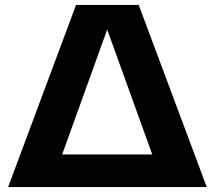

<svg xmlns="http://www.w3.org/2000/svg" viewBox="-20 -760 872 780"><path d="M543.5 -740 820 0H13L289 -740ZM415.5 -640 232.5 -132.5H598.5Z"/></svg>

Font: Encode Sans Expanded
Style: Bold
Weight: 700
Width: 7
Designer: Multiple Designers
Foundry: Impallari Type
Version: Version 2.000